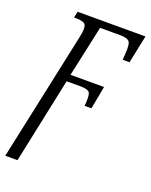

<svg xmlns="http://www.w3.org/2000/svg" viewBox="-159 -614 731 931"><g transform="rotate(20 206.5 -148.0)"><path d="M128 -424Q139 -475 129.5 -489.5Q120 -504 81 -504H70L77 -536H427L397 -392H362L364 -425Q368 -476 356 -488Q344 -500 311 -500H206L149 -237H322L300 -119H265L266 -139Q269 -178 259.5 -189.5Q250 -201 213 -201H142L49 240H-14Z"/></g></svg>

Font: Noto Serif SemiCondensed Light
Style: Italic
Weight: 300
Width: 4
Italic angle: -12°
Designer: Monotype Design Team
Foundry: Monotype Imaging Inc.
Version: Version 2.013; ttfautohint (v1.8.4.7-5d5b)